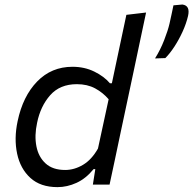

<svg xmlns="http://www.w3.org/2000/svg" viewBox="-20 -796 833 828"><path d="M228 11Q154.5 11 111 -28.8Q67.5 -68.5 53.8 -133.5Q40 -198.5 56 -273.5Q78.5 -381 140.2 -444.5Q202 -508 292.5 -508Q344.5 -508 386.8 -487.2Q429 -466.5 454 -437H462.5L474.5 -494Q487.5 -555.5 500.2 -615.2Q513 -675 525 -732L610 -742Q597 -681.5 584.2 -620.5Q571.5 -559.5 557.5 -494L499 -219Q486 -156.5 475.2 -106Q464.5 -55.5 452.5 0H380.5L391 -66.5H383.5Q350.5 -26 310 -7.5Q269.5 11 228 11ZM261 -63Q300.5 -63 338 -85.2Q375.5 -107.5 402.5 -155.5L448.5 -368Q423.5 -397 390 -415Q356.5 -433 311.5 -433Q238.5 -433 196.5 -385.5Q154.5 -338 140 -266.5Q128 -211.5 137 -165.2Q146 -119 176.8 -91Q207.5 -63 261 -63ZM648.5 -544Q672 -581.5 688.2 -623.5Q704.5 -665.5 711 -694Q715.5 -714.5 719.8 -734Q724 -753.5 728 -773L766.5 -776.5Q801 -772 791 -727.5Q783.5 -695 768 -660.8Q752.5 -626.5 732.8 -596Q713 -565.5 693 -545.5Z"/></svg>

Font: Commissioner
Style: Italic
Weight: 400
Italic angle: -12°
Designer: Kostas Bartsokas
Foundry: Kostas Bartsokas
Version: Version 1.000; ttfautohint (v1.8.3)